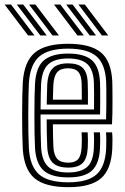

<svg xmlns="http://www.w3.org/2000/svg" viewBox="-58 -798 538 828"><path d="M236.8 9.2Q137.2 9.2 91.4 -29Q45.5 -67.2 40.2 -156.5Q38.8 -185 38 -224.4Q37.2 -263.8 37.4 -305.5Q37.5 -347.2 38.2 -383.4Q39 -419.5 40.2 -441.8Q46 -532 91.8 -570.6Q137.5 -609.2 235.2 -609.2Q331.8 -609.2 376.9 -572.1Q422 -535 426.2 -446.8Q426.5 -439 426.8 -417.5Q427 -396 427.1 -367.9Q427.2 -339.8 426.8 -311.5Q426.2 -283.2 425 -261.8H170Q170.2 -231.8 170.8 -208Q171.2 -184.2 172.2 -164.8Q174.2 -128.2 189.4 -112.4Q204.5 -96.5 236.8 -96.5Q265.2 -96.5 278.8 -111.6Q292.2 -126.8 294 -162.8Q294.8 -176.5 294.9 -193.6Q295 -210.8 293.8 -227.2H320.2Q321.2 -210.8 321.2 -192.8Q321.2 -174.8 320.5 -161.8Q318.2 -115.2 298.8 -95.2Q279.2 -75.2 236.8 -75.2Q191 -75.2 169.8 -95.8Q148.5 -116.2 145.8 -163.2Q144.5 -188.2 143.9 -219.4Q143.2 -250.5 143.2 -283.2H399.5Q400.5 -314 400.6 -348.1Q400.8 -382.2 400.5 -409Q400.2 -435.8 399.8 -445.2Q396 -522 357.9 -555.1Q319.8 -588.2 235.2 -588.2Q151 -588.2 111.4 -554.1Q71.8 -520 66.5 -440.2Q65.5 -420.2 64.8 -385Q64 -349.8 63.9 -308.2Q63.8 -266.8 64.4 -227Q65 -187.2 66.5 -158.5Q71.2 -80.8 110.2 -46.2Q149.2 -11.8 236.8 -11.8Q320.2 -11.8 358.1 -45.6Q396 -79.5 399.8 -157.8Q400.5 -173 400.5 -192.2Q400.5 -211.5 399 -227.2H425.5Q427 -211.8 427 -192.6Q427 -173.5 426.2 -156.8Q422 -67.8 377.9 -29.2Q333.8 9.2 236.8 9.2ZM236.8 -33Q162 -33 129.4 -63.4Q96.8 -93.8 93 -160Q91.5 -187.8 90.9 -226.8Q90.2 -265.8 90.4 -306.9Q90.5 -348 91.1 -383Q91.8 -418 93 -437.8Q97.5 -510.2 132.4 -538.6Q167.2 -567 235.2 -567Q305.2 -567 337.6 -538.9Q370 -510.8 373.2 -444.8Q373.8 -436.2 374 -413.8Q374.2 -391.2 374.2 -362Q374.2 -332.8 373.5 -304.5H116.8Q116.8 -262.8 117.4 -225.4Q118 -188 119.2 -162.5Q122.8 -104 150 -79.1Q177.2 -54.2 236.8 -54.2Q289.2 -54.2 316.6 -77Q344 -99.8 346.8 -159Q347.5 -174.2 347.6 -191.9Q347.8 -209.5 346.5 -227.2H373Q374.2 -210.5 374.1 -192.9Q374 -175.2 373.2 -158.2Q370 -91.5 338.4 -62.2Q306.8 -33 236.8 -33ZM117 -325.8H347.5Q348 -362.8 347.8 -396.6Q347.5 -430.5 346.8 -444Q344.2 -498.2 318.2 -522Q292.2 -545.8 235.2 -545.8Q178.5 -545.8 150.8 -521.1Q123 -496.5 119.2 -436Q118.5 -418.8 117.8 -388.5Q117 -358.2 117 -325.8ZM143.5 -347Q143.8 -364.2 144.5 -392.9Q145.2 -421.5 145.8 -434.8Q149 -484.2 170.4 -504.5Q191.8 -524.8 235.2 -524.8Q278.2 -524.8 298.2 -505.8Q318.2 -486.8 320.2 -443.5Q321 -430.8 321.2 -403.2Q321.5 -375.8 321.2 -347ZM170.2 -368.2H294.8Q294.8 -391.2 294.6 -413Q294.5 -434.8 294 -441Q292.5 -474 279 -488.8Q265.5 -503.5 235.2 -503.5Q203.5 -503.5 189 -486.9Q174.5 -470.2 172.2 -433.8Q171.5 -418.8 171 -403.1Q170.5 -387.5 170.2 -368.2ZM168.5 -645 67.2 -778.5H94.8L196.2 -645ZM63.2 -645 -38.2 -778.5H-10.5L90.8 -645ZM115.8 -645 14.5 -778.5H42.2L143.5 -645ZM381.5 -645 280.2 -778.5H307.8L409 -645ZM276 -645 174.8 -778.5H202.2L303.8 -645ZM328.8 -645 227.5 -778.5H255L356.2 -645Z"/></svg>

Font: Big Shoulders Inline Text ExtraBold
Style: Regular
Weight: 800
Designer: Patric King
Foundry: XO Type Co
Version: Version 1.000